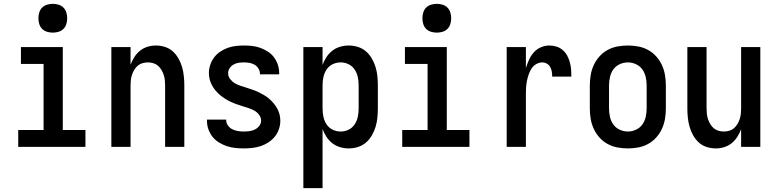

<svg xmlns="http://www.w3.org/2000/svg" viewBox="-20 -765 4040 1000"><path d="M75 0V-88H207V-432H89V-520H307V-88H425V0ZM255 -595Q240 -595 225 -599.5Q210 -604 199.5 -614.5Q189 -625 184.5 -640Q180 -655 180 -670Q180 -685 184.5 -700Q189 -715 199.5 -725.5Q210 -736 225 -740.5Q240 -745 255 -745Q270 -745 285 -740.5Q300 -736 310.5 -725.5Q321 -715 325.5 -700Q330 -685 330 -670Q330 -655 325.5 -640Q321 -625 310.5 -614.5Q300 -604 285 -599.5Q270 -595 255 -595Z M560 0V-520H660V-428Q668 -449 680 -468Q692 -487 709.5 -501Q727 -515 748.5 -521.5Q770 -528 792 -528Q816 -528 839.5 -520.5Q863 -513 880.5 -497Q898 -481 910 -459.5Q922 -438 928.5 -415Q935 -392 937.5 -368Q940 -344 940 -320V0H840V-320Q840 -334 838.5 -348Q837 -362 832.5 -375.5Q828 -389 820.5 -401.5Q813 -414 802.5 -423Q792 -432 778 -436Q764 -440 750 -440Q736 -440 722 -436Q708 -432 697.5 -423Q687 -414 679.5 -401.5Q672 -389 667.5 -375.5Q663 -362 661.5 -348Q660 -334 660 -320V0Z M1249 8Q1227 8 1204.5 5.5Q1182 3 1161 -4Q1140 -11 1120.5 -23Q1101 -35 1087 -52.5Q1073 -70 1065.5 -91.5Q1058 -113 1058 -135V-142H1158V-139Q1158 -124 1167.5 -111Q1177 -98 1190.5 -91.5Q1204 -85 1219 -82.5Q1234 -80 1249 -80Q1264 -80 1279 -82Q1294 -84 1307.5 -90.5Q1321 -97 1330.5 -109.5Q1340 -122 1340 -137Q1340 -153 1329.5 -167Q1319 -181 1304.5 -189Q1290 -197 1274.5 -202Q1259 -207 1243 -212Q1227 -217 1211.5 -222.5Q1196 -228 1181 -235Q1166 -242 1152 -251Q1138 -260 1125.5 -270.5Q1113 -281 1102.5 -293.5Q1092 -306 1084 -321Q1076 -336 1072 -352Q1068 -368 1068 -384Q1068 -406 1075 -427Q1082 -448 1095 -465.5Q1108 -483 1126.5 -495.5Q1145 -508 1165.5 -515.5Q1186 -523 1207.5 -525.5Q1229 -528 1251 -528Q1273 -528 1294.5 -525.5Q1316 -523 1336.5 -515.5Q1357 -508 1375.5 -496Q1394 -484 1407 -466.5Q1420 -449 1427 -428Q1434 -407 1434 -385V-378H1334V-381Q1334 -395 1326 -408Q1318 -421 1306 -428Q1294 -435 1279.5 -437.5Q1265 -440 1251 -440Q1237 -440 1223 -438Q1209 -436 1196.5 -429Q1184 -422 1176 -410Q1168 -398 1168 -384Q1168 -367 1178.5 -353.5Q1189 -340 1203 -331.5Q1217 -323 1233 -318Q1249 -313 1264.5 -308Q1280 -303 1296 -297.5Q1312 -292 1326.5 -285Q1341 -278 1355.5 -269.5Q1370 -261 1382.5 -250Q1395 -239 1405.5 -226.5Q1416 -214 1424 -199.5Q1432 -185 1436 -169Q1440 -153 1440 -136Q1440 -114 1432.5 -92Q1425 -70 1411 -53Q1397 -36 1378 -23.5Q1359 -11 1337.5 -4Q1316 3 1293.5 5.5Q1271 8 1249 8Z M1560 215V-520H1660V-427Q1668 -449 1680.5 -468Q1693 -487 1711 -501Q1729 -515 1751.5 -521.5Q1774 -528 1796 -528Q1821 -528 1844.5 -520.5Q1868 -513 1886 -497.5Q1904 -482 1916.5 -460.5Q1929 -439 1936 -416Q1943 -393 1945.5 -368.5Q1948 -344 1948 -320V-200Q1948 -176 1945.5 -151.5Q1943 -127 1936 -104Q1929 -81 1916.5 -59.5Q1904 -38 1886 -22.5Q1868 -7 1844.5 0.5Q1821 8 1796 8Q1774 8 1751.5 1.5Q1729 -5 1711 -19Q1693 -33 1680.5 -52Q1668 -71 1660 -93V215ZM1754 -80Q1776 -80 1795.5 -89.5Q1815 -99 1827 -117Q1839 -135 1843.5 -156.5Q1848 -178 1848 -200V-320Q1848 -342 1843.5 -363.5Q1839 -385 1827 -403Q1815 -421 1795.5 -430.5Q1776 -440 1754 -440Q1732 -440 1712.5 -430.5Q1693 -421 1681 -403Q1669 -385 1664.5 -363.5Q1660 -342 1660 -320V-200Q1660 -178 1664.5 -156.5Q1669 -135 1681 -117Q1693 -99 1712.5 -89.5Q1732 -80 1754 -80Z M2075 0V-88H2207V-432H2089V-520H2307V-88H2425V0ZM2255 -595Q2240 -595 2225 -599.5Q2210 -604 2199.5 -614.5Q2189 -625 2184.5 -640Q2180 -655 2180 -670Q2180 -685 2184.5 -700Q2189 -715 2199.5 -725.5Q2210 -736 2225 -740.5Q2240 -745 2255 -745Q2270 -745 2285 -740.5Q2300 -736 2310.5 -725.5Q2321 -715 2325.5 -700Q2330 -685 2330 -670Q2330 -655 2325.5 -640Q2321 -625 2310.5 -614.5Q2300 -604 2285 -599.5Q2270 -595 2255 -595Z M2619 0V-520H2719V-411Q2726 -433 2735.5 -454Q2745 -475 2760 -492Q2775 -509 2796.5 -518.5Q2818 -528 2841 -528Q2860 -528 2878 -522.5Q2896 -517 2910.5 -504.5Q2925 -492 2934 -475.5Q2943 -459 2948 -440.5Q2953 -422 2954.5 -403.5Q2956 -385 2956 -366H2856Q2856 -379 2854 -391.5Q2852 -404 2846 -415.5Q2840 -427 2828.5 -433.5Q2817 -440 2805 -440Q2788 -440 2772.5 -431Q2757 -422 2748 -407.5Q2739 -393 2733.5 -377Q2728 -361 2724.5 -344Q2721 -327 2720 -310Q2719 -293 2719 -276V0Z M3250 8Q3223 8 3196 3Q3169 -2 3145 -15Q3121 -28 3102.5 -48.5Q3084 -69 3072.5 -94Q3061 -119 3056.5 -146Q3052 -173 3052 -200V-320Q3052 -347 3056.5 -374Q3061 -401 3072.5 -426Q3084 -451 3102.5 -471.5Q3121 -492 3145 -505Q3169 -518 3196 -523Q3223 -528 3250 -528Q3277 -528 3304 -523Q3331 -518 3355 -505Q3379 -492 3397.5 -471.5Q3416 -451 3427.5 -426Q3439 -401 3443.5 -374Q3448 -347 3448 -320V-200Q3448 -173 3443.5 -146Q3439 -119 3427.5 -94Q3416 -69 3397.5 -48.5Q3379 -28 3355 -15Q3331 -2 3304 3Q3277 8 3250 8ZM3250 -80Q3272 -80 3292.5 -89.5Q3313 -99 3325.5 -116.5Q3338 -134 3343 -156Q3348 -178 3348 -200V-320Q3348 -342 3343 -364Q3338 -386 3325.5 -403.5Q3313 -421 3292.5 -430.5Q3272 -440 3250 -440Q3228 -440 3207.5 -430.5Q3187 -421 3174.5 -403.5Q3162 -386 3157 -364Q3152 -342 3152 -320V-200Q3152 -178 3157 -156Q3162 -134 3174.5 -116.5Q3187 -99 3207.5 -89.5Q3228 -80 3250 -80Z M3708 8Q3684 8 3660.5 0.5Q3637 -7 3619.5 -23Q3602 -39 3590 -60.5Q3578 -82 3571.5 -105Q3565 -128 3562.5 -152Q3560 -176 3560 -200V-520H3660V-200Q3660 -186 3661.5 -172Q3663 -158 3667.5 -144.5Q3672 -131 3679.5 -118.5Q3687 -106 3697.5 -97Q3708 -88 3722 -84Q3736 -80 3750 -80Q3764 -80 3778 -84Q3792 -88 3802.5 -97Q3813 -106 3820.5 -118.5Q3828 -131 3832.5 -144.5Q3837 -158 3838.5 -172Q3840 -186 3840 -200V-520H3940V0H3840V-92Q3832 -71 3820 -52Q3808 -33 3790.5 -19Q3773 -5 3751.5 1.5Q3730 8 3708 8Z"/></svg>

Font: Iosevka Term Curly Semibold
Style: Regular
Weight: 600
Designer: Belleve Invis
Foundry: Belleve Invis
Version: Version 32.3.0